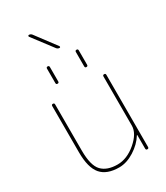

<svg xmlns="http://www.w3.org/2000/svg" viewBox="-232 -1046 995 1152"><g transform="rotate(-30 266.0 -470.0)"><path d="M161 -620V-720Q161 -730 171 -730Q181 -730 181 -720V-620Q181 -610 171 -610Q161 -610 161 -620ZM361 -620V-720Q361 -730 371 -730Q381 -730 381 -720V-620Q381 -610 371 -610Q361 -610 361 -620ZM269 -800 163 -940Q161 -943 162.5 -946.5Q164 -950 168 -950Q180 -950 188 -940L293 -800Q295 -797 294 -793.5Q293 -790 289 -790Q277 -790 269 -800ZM241 10Q156 10 116 -36.5Q76 -83 76 -190V-510Q76 -520 86 -520Q96 -520 96 -510V-190Q96 -86 132.5 -48Q169 -10 241 -10Q307 -10 369 -63Q431 -116 431 -170V-510Q431 -520 441 -520Q451 -520 451 -510V-10Q451 0 441 0Q431 0 431 -10V-104Q431 -105 430 -105Q428 -105 428 -104Q399 -57 346 -23.5Q293 10 241 10Z"/></g></svg>

Font: Rounded Mplus 1c Thin
Style: Regular
Weight: 250
Version: Version 1.059.20150529